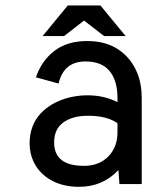

<svg xmlns="http://www.w3.org/2000/svg" viewBox="-20 -685 548 715"><path d="M447.8 -550.8H367.7L293 -608.4L218.8 -550.8H138.7L232.4 -664.6H354ZM298.3 -456.1Q217.3 -456.1 198.2 -374L113.8 -397Q134.8 -459 182.6 -495.6Q230.5 -532.2 304.2 -532.2Q374 -532.2 421.1 -500.5Q468.3 -468.8 491.2 -413.1Q507.8 -373 507.8 -318.4V0.5H424.8L420.9 -51.8Q362.8 10.7 274.4 10.7Q212.9 10.7 168.7 -14.9Q124.5 -40.5 104 -85Q90.3 -115.2 90.3 -151.9Q90.3 -185.5 101.1 -213.6Q111.8 -241.7 130.9 -262Q149.9 -282.2 173.6 -296.1Q197.3 -310.1 225.1 -318.4Q264.2 -330.1 305.2 -330.1Q367.7 -330.1 417.5 -304.7V-319.3Q417.5 -384.8 388.2 -420.4Q358.9 -456.1 298.3 -456.1ZM307.6 -253.9Q250.5 -253.9 216.1 -229.2Q181.6 -204.6 181.6 -154.3Q181.6 -67.4 292.5 -67.4Q335.4 -67.4 365.5 -87.6Q395.5 -107.9 408.7 -141.6Q417.5 -164.6 417.5 -190.9V-226.1Q378.9 -253.9 307.6 -253.9Z"/></svg>

Font: Meera Inimai
Style: Regular
Weight: 400
Version: 2.0.0+20160526